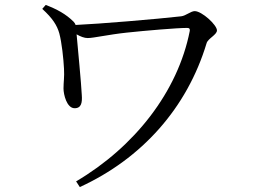

<svg xmlns="http://www.w3.org/2000/svg" viewBox="-20 -728 1040 777"><path d="M151 -692C193 -654 211 -625 220 -593C230 -556 237 -490 239 -450C241 -416 237 -396 237 -370C237 -346 250 -290 282 -290C310 -290 313 -314 311 -343C309 -388 295 -533 290 -589C306 -580 321 -574 335 -574C359 -574 418 -588 493 -596C568 -604 696 -615 737 -615C747 -615 749 -611 748 -603C700 -357 524 -133 288 6L303 29C554 -86 737 -291 816 -553C821 -572 858 -587 858 -605C858 -627 797 -683 768 -683C752 -683 732 -664 713 -662C617 -651 379 -631 286 -627C284 -632 282 -636 278 -640C247 -671 210 -691 165 -708Z"/></svg>

Font: Source Han Serif K
Style: Regular
Weight: 400
Designer: Ryoko NISHIZUKA 西塚涼子 (kana & ideographs); Frank Grießhammer (Latin, Greek & Cyrillic); Wenlong ZHANG 张文龙 (bopomofo); San
Foundry: Adobe Systems Incorporated
Version: Version 1.001;PS 1.001;hotconv 16.6.54;makeotf.lib2.5.65590